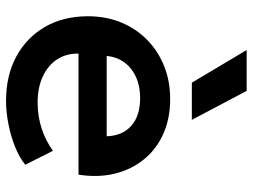

<svg xmlns="http://www.w3.org/2000/svg" viewBox="-118 -684 817 620"><g transform="rotate(90 290.0 -373.5)"><path d="M305 15Q223.5 15 162 -18.2Q100.5 -51.5 66.2 -111Q32 -170.5 32 -249.5Q32 -307.5 51.8 -356Q71.5 -404.5 107.8 -440.2Q144 -476 192.8 -495.5Q241.5 -515 299.5 -515Q362.5 -515 412 -492.8Q461.5 -470.5 494.2 -430.2Q527 -390 540.2 -336.2Q553.5 -282.5 543.5 -219H152.5Q152 -179.5 171.2 -150Q190.5 -120.5 226.2 -103.8Q262 -87 310.5 -87Q353.5 -87 393 -99.5Q432.5 -112 466.5 -136.5L511.5 -47Q488 -28 453 -14Q418 0 379.2 7.5Q340.5 15 305 15ZM160 -310H419.5Q418 -360.5 386 -389.2Q354 -418 296.5 -418Q239.5 -418 202.5 -389.2Q165.5 -360.5 160 -310ZM246.5 -585 141 -762H273L366.5 -585Z"/></g></svg>

Font: Geologica Cursive Medium
Style: Regular
Weight: 500
Designer: Sindre Bremnes, Frode Helland
Foundry: Monokrom Skriftforlag AS
Version: Version 1.010;gftools[0.9.28]